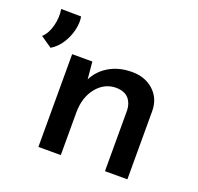

<svg xmlns="http://www.w3.org/2000/svg" viewBox="-158 -697 840 813"><g transform="rotate(20 261.5 -291.0)"><path d="M-1 -412 -52 -447Q-29 -468 -19 -506.5Q-9 -545 -15 -582L75 -581Q80 -554 72.5 -521.5Q65 -489 46.5 -459.5Q28 -430 -1 -412ZM185 -418 194 -321 190 -335Q210 -380 254.5 -407Q299 -434 359 -434Q418 -434 456 -399.5Q494 -365 495 -309V0H394V-274Q393 -306 375 -326.5Q357 -347 319 -348Q266 -348 230.5 -304Q195 -260 195 -191V0H94V-418Z"/></g></svg>

Font: Reem Kufi
Style: Regular
Weight: 400
Designer: Khaled Hosny
Version: Version 1.6